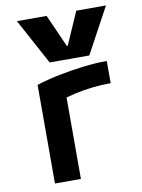

<svg xmlns="http://www.w3.org/2000/svg" viewBox="-88 -851 676 911"><g transform="rotate(-10 250.0 -395.0)"><path d="M58 -790H201L271 -633H275L344 -790H487L368 -570H177ZM102 -475Q155 -492 215 -504Q275 -516 335 -523Q395 -530 445 -530V-423Q402 -423 357 -418Q312 -413 270 -403.5Q228 -394 196 -382L227 -440V0H102Z"/></g></svg>

Font: M PLUS Code Latin SemiBold
Style: Regular
Weight: 600
Designer: Coji Morishita
Foundry: UNDERFOREST DESIGN
Version: Version 1.002; ttfautohint (v1.8.3)